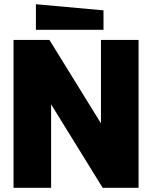

<svg xmlns="http://www.w3.org/2000/svg" viewBox="-20 -889 720 909"><path d="M44 0V-700H214L458 -305V-700H636V0H466L222 -395V0ZM470 -748H150V-869L470 -840Z"/></svg>

Font: Tektur ExtraBold
Style: Regular
Weight: 800
Designer: Adam Jagosz
Foundry: Adam Jagosz
Version: Version 1.005;gftools[0.9.30]